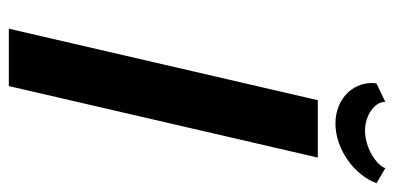

<svg xmlns="http://www.w3.org/2000/svg" viewBox="-249 -644 893 435"><g transform="rotate(90 197.5 -426.5)"><path d="M276 -807C240 -807 211 -830 211 -851V-853L169 -833C169 -830 168 -826 168 -823C168 -777 206 -740 260 -740C318 -740 377 -783 395 -833L361 -853C353 -831 313 -807 276 -807ZM337 -700H207L45 0H175Z"/></g></svg>

Font: Pfennig
Style: BoldItalic
Weight: 700
Italic angle: -13°
Version: Version 20100423